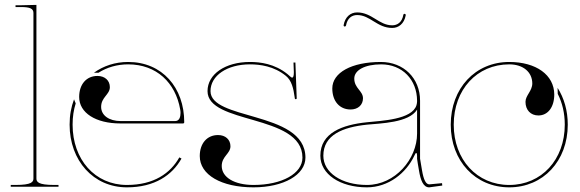

<svg xmlns="http://www.w3.org/2000/svg" viewBox="-20 -782 2430 804"><path d="M132.5 -35V-761.5L67.5 -760H45V-752.5H67.5C106 -752.5 120 -746 120 -727.5V-35C120 -20.5 113.5 -7.5 45 -7.5H25V0H225V-7.5H207.5C139 -7.5 132.5 -20.5 132.5 -35Z M516.5 -522.5C462 -522.5 413 -506 373.5 -477.5H392.5C428 -500 470.5 -512.5 516.5 -512.5C635.5 -512.5 715 -435.5 734.5 -324C735.5 -319.5 736 -314.5 736 -309C736 -292.5 731 -275 713.5 -275H486C436.5 -275 403.5 -299 403.5 -334.5C403.5 -375 440 -386 440 -417C440 -445 419 -464 388 -464C342 -464 311.5 -429 311.5 -376C311.5 -309.5 380.5 -265 484.5 -265H746.5C748.5 -265 751.5 -266.5 751.5 -270C751.5 -415 659.5 -522.5 516.5 -522.5ZM290 -366C278 -334 271.5 -300 271.5 -260C271.5 -109.5 371 2.5 511.5 2.5C627.5 2.5 701 -48.5 740 -118L731 -123C693.5 -56.5 624.5 -7.5 511.5 -7.5C377.5 -7.5 284 -114 284 -260C284 -293 288.5 -322 297 -349Z M1026.5 -522.5C923.5 -522.5 849 -471.5 849 -400.5C849 -331.1 945.2 -307 1043 -278.6C1143.9 -249.2 1246.5 -215.2 1246.5 -122C1246.5 -55.5 1161 -7.5 1041.5 -7.5C961.5 -7.5 908.5 -39.5 908.5 -87C908.5 -127.5 945 -138.5 945 -169.5C945 -197.5 924 -216.5 893 -216.5C847 -216.5 816.5 -181.5 816.5 -128.5C816.5 -50 906.5 2.5 1041.5 2.5C1168 2.5 1259 -50 1259 -122C1259 -223.4 1152.7 -261.1 1050 -291.1C954.2 -319.1 861.5 -340.4 861.5 -400.5C861.5 -465.5 931 -512.5 1026.5 -512.5C1069 -512.5 1127.5 -505 1177.5 -464C1201 -445 1209 -412 1214 -374L1214.5 -370C1214.5 -368 1216 -366.5 1218.5 -366.5C1221 -366.5 1222.5 -368 1222.5 -370L1217 -520H1209C1210 -492 1210.5 -482.5 1210.5 -480C1210.5 -464.5 1208.5 -457 1203 -457C1199 -457 1193.5 -464 1183.5 -472C1130 -515 1070 -522.5 1026.5 -522.5Z M1675 -724C1670.5 -725 1669 -721 1669 -720C1663.5 -688 1643.5 -676 1622.5 -676C1566.5 -676 1537.5 -730 1475.5 -730C1447.5 -730 1425 -711 1419 -677C1418 -672.5 1422 -671 1423 -671C1424 -671 1428 -671 1429 -675.5C1434.5 -705.5 1453 -719 1475.5 -719C1530.5 -719 1559 -665 1622.5 -665C1648.5 -665 1672.5 -682 1679 -718C1679 -719 1679.5 -723 1675 -724ZM1574.5 -522.5C1452.5 -522.5 1371.5 -478 1371.5 -411.5C1371.5 -358.5 1402 -323.5 1448 -323.5C1479 -323.5 1500 -342.5 1500 -370.5C1500 -401.5 1463.5 -412.5 1463.5 -453C1463.5 -488.5 1508.5 -512.5 1576 -512.5C1665 -512.5 1726 -448 1726.5 -360.5V-357.5C1726.5 -352.5 1725.5 -347 1724 -341.5C1705.5 -281 1578 -276.5 1516 -270C1414 -259.5 1321.5 -226 1321.5 -130C1321.5 -53 1403.5 2.5 1516.5 2.5C1606.5 2.5 1681 -57 1715.5 -131C1718.5 -138 1721 -141.5 1723 -141.5C1725 -141.5 1726.5 -137 1726.5 -128V-117C1726.5 -113 1732 -83.5 1734.5 -68C1741 -27.5 1752.5 2.5 1777 2.5H1777.5L1832 -5L1831 -15L1777.5 -10C1763.5 -10.5 1754 -28 1747 -70L1739 -117.5V-360.5C1739 -454.5 1670.5 -522.5 1574.5 -522.5ZM1726.5 -323V-222.5C1726.5 -116.5 1635 -7.5 1516.5 -7.5C1410.5 -7.5 1334 -59 1334 -130C1334 -217.5 1416 -249.5 1517 -260C1572 -265.5 1693 -267.5 1726.5 -323Z M2112.5 -522.5C1970 -522.5 1867.5 -412 1867.5 -260C1867.5 -108 1970.5 2.5 2112.5 2.5C2254.5 2.5 2357.5 -108 2357.5 -260C2357.5 -319 2342 -371.5 2315 -414L2315.5 -389C2334.5 -352 2345 -308 2345 -260C2345 -113.5 2247.5 -7.5 2112.5 -7.5C1977.5 -7.5 1880 -113.5 1880 -260C1880 -406.5 1977 -512.5 2112.5 -512.5C2170.5 -512.5 2208.5 -480.5 2209 -433C2209 -401 2180.5 -382.5 2180.5 -355.5C2180.5 -321.5 2202 -298.5 2234.5 -298.5C2274.5 -298.5 2301 -333.5 2301 -386.5C2300.5 -468 2225.5 -522.5 2112.5 -522.5Z"/></svg>

Font: ZnikomitNo24
Style: Regular
Weight: 500
Designer: gluk
Foundry: gluk
Version: Version 0.55